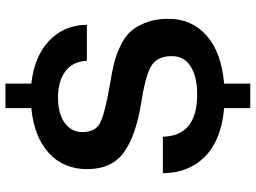

<svg xmlns="http://www.w3.org/2000/svg" viewBox="-137 -717 939 705"><g transform="rotate(-90 332.5 -364.5)"><path d="M288 85V-11Q172 -21 111 -80.5Q50 -140 49 -236H183Q186 -110 338 -110Q403 -110 441 -134Q479 -158 479 -203Q479 -254 446 -276.5Q413 -299 310 -315Q186 -335 125 -379.5Q64 -424 64 -514Q64 -601 123.5 -655Q183 -709 288 -719V-814H378V-719Q478 -708 535.5 -653.5Q593 -599 594 -515H462Q459 -568 422.5 -594.5Q386 -621 327 -621Q268 -621 234 -596.5Q200 -572 200 -531Q200 -484 233.5 -466.5Q267 -449 377 -430Q420 -423 449.5 -416Q479 -409 513 -393.5Q547 -378 567.5 -356.5Q588 -335 602 -299Q616 -263 616 -216Q616 -130 554.5 -75.5Q493 -21 378 -11V85Z"/></g></svg>

Font: Mona Sans SemiBold
Style: Regular
Weight: 600
Designer: Deni Anggara
Foundry: GitHub
Version: Version 2.000;Glyphs 3.2.3 (3260)